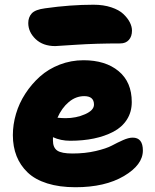

<svg xmlns="http://www.w3.org/2000/svg" viewBox="-20 -765 651 809"><path d="M212.9 -570.8Q161.1 -570.8 130.1 -600.3Q99.1 -629.9 99.1 -668Q99.1 -692.4 113.8 -708.5Q128.4 -724.6 169.9 -730Q276.4 -745.1 374 -745.1Q416 -745.1 449 -734.1Q481.9 -723.1 500 -705.8Q518.1 -688.5 527.1 -670.7Q536.1 -652.8 536.1 -636.2Q536.1 -611.3 522.9 -596.7Q509.8 -582 486.8 -582Q384.3 -582 300 -576.4Q215.8 -570.8 212.9 -570.8ZM297.9 23.9Q230.5 23.9 179.2 7.8Q127.9 -8.3 96.7 -38.1Q65.4 -67.9 49.8 -107.4Q34.2 -147 34.2 -195.8Q34.2 -240.2 47.4 -285.2Q60.5 -330.1 86.7 -370.4Q112.8 -410.6 148.2 -442.4Q183.6 -474.1 231.4 -492.7Q279.3 -511.2 332 -511.2Q424.3 -511.2 479.7 -465.3Q535.2 -419.4 535.2 -335Q535.2 -293 514.6 -261Q494.1 -229 457.8 -210Q421.4 -190.9 375.7 -181.4Q330.1 -171.9 275.9 -171.9Q235.8 -171.9 203.1 -187V-172.9Q203.1 -143.1 221.2 -130.6Q239.3 -118.2 285.2 -118.2Q338.9 -118.2 383.5 -128.7Q428.2 -139.2 451.4 -151.6Q474.6 -164.1 498.3 -174.6Q522 -185.1 539.1 -185.1Q582 -185.1 582 -130.9Q582 -70.3 502.2 -23.2Q422.4 23.9 297.9 23.9ZM335 -359.9Q299.3 -359.9 269.8 -335Q240.2 -310.1 222.2 -269Q241.7 -267.1 256.8 -267.1Q300.8 -267.1 338.4 -283.7Q376 -300.3 376 -324.2Q376 -359.9 335 -359.9Z"/></svg>

Font: Shantell Sans Bouncy
Style: Regular
Weight: 800
Designer: Stephen Nixon, Anya Danilova, Shantell Martin
Foundry: Arrow Type
Version: Version 1.006;[9816181b4]